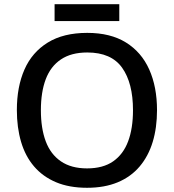

<svg xmlns="http://www.w3.org/2000/svg" viewBox="-20 -881 825 911"><path d="M725 -358Q725 -275 704.5 -207.5Q684 -140 642.5 -91Q601 -42 538.5 -16Q476 10 393 10Q308 10 245.5 -16.5Q183 -43 141.5 -91.5Q100 -140 80 -208Q60 -276 60 -359Q60 -469 96 -551Q132 -633 206.5 -679Q281 -725 394 -725Q504 -725 577.5 -679.5Q651 -634 688 -551.5Q725 -469 725 -358ZM174 -358Q174 -272 197 -210.5Q220 -149 269 -115.5Q318 -82 393 -82Q469 -82 517 -115.5Q565 -149 588 -210.5Q611 -272 611 -358Q611 -487 559.5 -559.5Q508 -632 394 -632Q318 -632 269 -599Q220 -566 197 -505Q174 -444 174 -358ZM546 -861V-781H239V-861Z"/></svg>

Font: Noto Sans Armenian Medium
Style: Regular
Weight: 500
Designer: Monotype Design Team
Foundry: Monotype Imaging Inc.
Version: Version 2.007